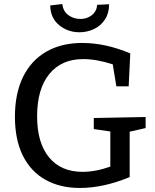

<svg xmlns="http://www.w3.org/2000/svg" viewBox="-20 -923 771 952"><path d="M702 -343V-288L623 -270V-45Q493 9 376 9Q278 9 205.5 -31.5Q133 -72 93.5 -151Q54 -230 54 -344Q54 -459 94 -541Q134 -623 209 -666.5Q284 -710 388 -710Q504 -710 626 -658L618 -495H557L539 -604Q459 -630 392 -630Q285 -630 224.5 -556Q164 -482 164 -346Q164 -215 223 -143Q282 -71 389 -71Q455 -71 527 -97V-271L445 -283V-338ZM229 -896 289 -903Q293 -867 319 -848Q345 -829 379 -829Q411 -829 435 -847.5Q459 -866 462 -899L521 -902Q521 -858 500.5 -826.5Q480 -795 446 -779Q412 -763 374 -763Q316 -763 273 -798.5Q230 -834 229 -896Z"/></svg>

Font: Bitter Pro Medium
Style: Regular
Weight: 500
Designer: Sol Matas, and Bitter project Authors
Foundry: Sol Matas
Version: Version 1.010